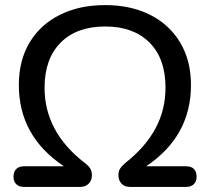

<svg xmlns="http://www.w3.org/2000/svg" viewBox="-20 -734 824 754"><path d="M33 -40Q33 -60 44 -70.5Q55 -81 74 -81H231Q54 -199 54 -400Q54 -497 96.5 -567.5Q139 -638 215.5 -676Q292 -714 393 -714Q493 -714 569 -676Q645 -638 687.5 -567Q730 -496 730 -400Q730 -199 554 -81H711Q731 -81 741.5 -70.5Q752 -60 752 -40Q752 -21 741 -10.5Q730 0 711 0H490Q469 0 457 -13Q445 -26 445 -46Q445 -61 451.5 -71.5Q458 -82 472 -94Q552 -157 591 -230.5Q630 -304 630 -389Q630 -504 567 -567Q504 -630 393 -630Q281 -630 218 -566.5Q155 -503 155 -389Q155 -216 313 -94Q328 -83 334.5 -72Q341 -61 341 -45Q341 -26 328.5 -13Q316 0 295 0H74Q55 0 44 -10.5Q33 -21 33 -40Z"/></svg>

Font: SN Pro
Style: Regular
Weight: 400
Designer: Tobias Whetton
Foundry: Supernotes
Version: Version 1.003